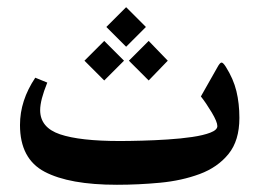

<svg xmlns="http://www.w3.org/2000/svg" viewBox="-20 -493 717 534"><path d="M330.8 -473 275.8 -418 330.8 -363 385.8 -418ZM393.5 -379.2 338.5 -324.2 393.5 -269.2 446.6 -324.2ZM269.9 -379.2 214.9 -324.2 269.9 -269.2 324.9 -324.2ZM305.1 20.9Q365.2 20.9 425.4 15.2Q485.5 9.5 535.4 -9Q585.3 -27.5 615.5 -64.7Q645.8 -101.9 645.8 -165Q645.8 -205.4 637.5 -239.5Q629.3 -273.6 608 -307.3Q600.3 -319.4 595.9 -319Q591.5 -318.7 584.2 -305.1L538.7 -224.8Q553.7 -205.7 569.1 -179.9Q584.5 -154 584.5 -142.3Q584.5 -131.6 565.1 -124.1Q545.7 -116.6 514.3 -112Q482.9 -107.4 446.5 -105.1Q410 -102.7 374.8 -101.8Q339.6 -100.8 313.5 -100.8Q202.1 -100.8 146.9 -119.5Q91.7 -138.2 91.7 -186.7Q91.7 -200.6 96.6 -219.7Q101.6 -238.7 111.5 -263.3L78.1 -276.9Q56.8 -245 46.2 -212.3Q35.6 -179.7 35.6 -145.2Q35.6 -51.3 104.3 -15.2Q173.1 20.9 305.1 20.9Z"/></svg>

Font: Parastoo
Style: Regular
Weight: 400
Foundry: Saber Rastikerdar (saber.rastikerdar@gmail.com)
Version: Version 3.000